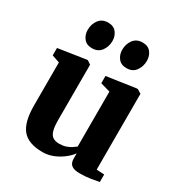

<svg xmlns="http://www.w3.org/2000/svg" viewBox="-185 -913 988 1053"><g transform="rotate(30 309.0 -387.0)"><path d="M470.5 9.5Q436.5 9.5 419.8 -3Q403 -15.5 403 -44.5V-77.5Q387 -55.5 360.8 -35.2Q334.5 -15 302.8 -2.2Q271 10.5 236.5 10.5Q147 10.5 108 -35.8Q69 -82 69 -187.5V-460.5L20.5 -477V-524L194.5 -550.5H201L223.5 -535V-186.5Q223.5 -146 229.8 -121.5Q236 -97 251.2 -86Q266.5 -75 292.5 -75Q316.5 -75 334.8 -81.2Q353 -87.5 366.5 -96.2Q380 -105 389 -112.5V-460.5L327.5 -478V-524L509.5 -550.5H517.5L542.5 -535V-55L591.5 -52.5V-5Q573.5 -1.5 542.2 4Q511 9.5 470.5 9.5ZM186 -618.5Q152 -618.5 134.2 -641Q116.5 -663.5 116.5 -694.5Q116.5 -731.5 136.8 -758.2Q157 -785 194.5 -785H195.5Q229.5 -785 247.2 -762.5Q265 -740 265 -709Q265 -673 245 -645.8Q225 -618.5 187 -618.5ZM404.5 -618.5Q370.5 -618.5 352.8 -641Q335 -663.5 335 -694.5Q335 -731.5 355.2 -758.2Q375.5 -785 413 -785H413.5Q448 -785 465.5 -762.5Q483 -740 483 -709Q483 -673 463.2 -645.8Q443.5 -618.5 405.5 -618.5Z"/></g></svg>

Font: Merriweather 60pt ExtraBold
Style: Regular
Weight: 800
Version: Version 2.100